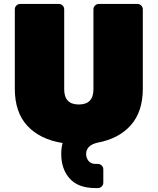

<svg xmlns="http://www.w3.org/2000/svg" viewBox="-20 -720 798 972"><path d="M480 -700H676Q687 -700 695 -692Q703 -684 703 -673V-271Q703 -155 642.5 -86.5Q582 -18 475 2Q416 15 416 60Q416 79 428 94.5Q440 110 466 110H476Q487 110 495 118Q503 126 503 137V205Q503 216 495 224Q487 232 476 232H462Q376 232 333 184Q290 136 290 60Q290 28 297 4Q183 -14 119 -82.5Q55 -151 55 -271V-673Q55 -684 63 -692Q71 -700 82 -700H278Q289 -700 297 -692Q305 -684 305 -673V-268Q305 -191 379 -191Q453 -191 453 -268V-673Q453 -684 461 -692Q469 -700 480 -700Z"/></svg>

Font: Rubik One
Style: Regular
Weight: 400
Designer: Hubert and Fischer with Elvire Volk Leonovitch
Foundry: Hubert and Fischer with Elvire Volk Leonovitch
Version: Version 1.001